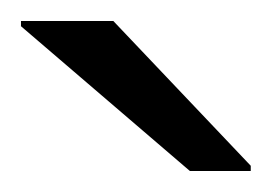

<svg xmlns="http://www.w3.org/2000/svg" viewBox="-20 -756 259 183"><path d="M161 -593 0 -731V-736H88L219 -598V-593Z"/></svg>

Font: Saira Expanded
Style: Regular
Weight: 400
Width: 7
Designer: Hector Gatti with collaboration of the Omnibus-Type team
Foundry: Omnibus-Type
Version: Version 1.100; ttfautohint (v1.8.3)